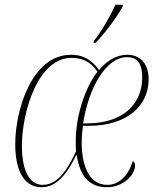

<svg xmlns="http://www.w3.org/2000/svg" viewBox="-20 -776 662 806"><path d="M374 -604 373 -596H381C423 -639 470 -704 495 -748V-756H465C439 -701 407 -646 374 -604ZM154 10C220 10 263 -49 300 -125H302C317 -26 363 10 430 10C493 10 547 -38 547 -82C547 -91 543 -96 538 -100C516 -34 478 0 430 0C361 0 323 -68 323 -178C323 -207 326 -228 328 -248H354C514 -248 604 -333 604 -442C604 -508 570 -546 514 -546C465 -546 425 -517 396 -482C358 -534 319 -546 278 -546C114 -546 44 -315 44 -171C44 -36 96 10 154 10ZM343 -258H329C351 -404 424 -536 513 -536C549 -536 577 -518 577 -451C577 -350 509 -258 343 -258ZM159 0C106 0 72 -56 72 -164C72 -305 139 -533 280 -533C322 -533 359 -520 389 -475C337 -408 298 -288 298 -185C298 -167 298 -155 299 -141C257 -48 214 0 159 0Z"/></svg>

Font: Noto Serif Display Condensed Thin
Style: Italic
Weight: 100
Width: 3
Italic angle: -12°
Designer: Monotype Design Team
Foundry: Monotype Imaging Inc.
Version: Version 2.009